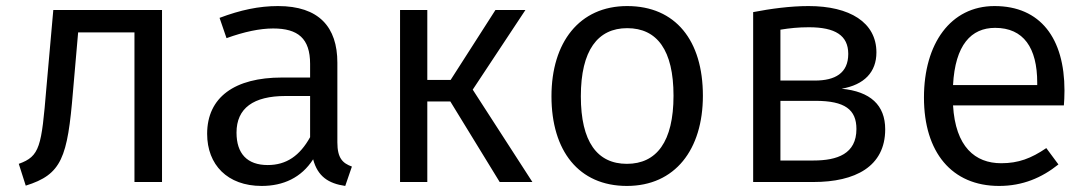

<svg xmlns="http://www.w3.org/2000/svg" viewBox="-20 -601 3592 634"><path d="M156 -568 133 -309C117 -117 112 -85 42 -60L65 12C184 -25 203 -80 221 -299L238 -494H424V0H515V-568Z M1094 -131V-394C1094 -512 1033 -581 898 -581C835 -581 774 -568 705 -542L728 -475C786 -496 838 -507 882 -507C964 -507 1004 -474 1004 -390V-345H911C755 -345 664 -280 664 -159C664 -57 731 13 844 13C915 13 975 -14 1014 -75C1029 -18 1065 5 1120 13L1142 -51C1112 -62 1094 -78 1094 -131ZM864 -56C796 -56 761 -94 761 -163C761 -244 817 -284 923 -284H1004V-148C970 -87 926 -56 864 -56Z M1715 -568H1616L1468 -337H1391V-568H1301V0H1391V-266H1467L1630 0H1738L1541 -305Z M2051 -581C1893 -581 1801 -461 1801 -283C1801 -103 1891 13 2050 13C2209 13 2301 -107 2301 -285C2301 -467 2211 -581 2051 -581ZM2051 -508C2150 -508 2204 -435 2204 -285C2204 -133 2148 -60 2050 -60C1952 -60 1898 -133 1898 -283C1898 -435 1954 -508 2051 -508Z M2759 -308C2834 -321 2874 -363 2874 -428C2874 -527 2786 -581 2650 -581C2589 -581 2524 -572 2467 -561V0H2666C2804 0 2903 -51 2903 -174C2903 -254 2854 -299 2759 -308ZM2651 -511C2738 -511 2781 -484 2781 -423C2781 -359 2737 -335 2671 -335H2557V-503C2588 -508 2616 -511 2651 -511ZM2666 -71H2557V-268H2673C2770 -268 2808 -239 2808 -175C2808 -93 2745 -71 2666 -71Z M3495 -302C3495 -474 3416 -581 3264 -581C3119 -581 3031 -457 3031 -279C3031 -98 3123 13 3279 13C3357 13 3420 -14 3475 -58L3435 -112C3385 -78 3343 -62 3286 -62C3200 -62 3135 -116 3127 -253H3493C3494 -265 3495 -283 3495 -302ZM3405 -320H3127C3134 -453 3187 -509 3266 -509C3360 -509 3405 -443 3405 -328Z"/></svg>

Font: Glow Sans SC Normal Book
Style: Regular
Weight: 500
Designer: Ryoko NISHIZUKA (kana, bopomofo & ideographs); Paul D. Hunt (Latin, Greek & Cyrillic); Sandoll Communications, Soo-young
Version: Version 0.93